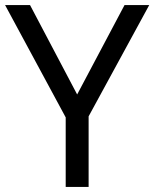

<svg xmlns="http://www.w3.org/2000/svg" viewBox="-20 -734 606 754"><path d="M283 -363 469 -714H566L328 -277V0H238V-273L0 -714H98Z"/></svg>

Font: telugu25
Style: Book
Weight: 400
Designer: Jelle Bosma - Monotype Design Team
Foundry: Monotype Imaging Inc.
Version: Version 2.003